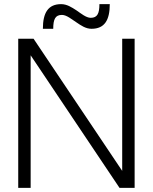

<svg xmlns="http://www.w3.org/2000/svg" viewBox="-20 -907 738 927"><path d="M557 0H630V-720H570V-82L142 -720H68V0H128V-640ZM187 -768H237C237 -814 247 -835 279 -835C302 -835 327 -813 349 -799C371 -784 394 -768 422 -768C485 -768 510 -810 510 -887H460C460 -842 450 -821 418 -821C396 -821 371 -842 349 -857C326 -872 303 -887 275 -887C213 -887 187 -846 187 -768Z"/></svg>

Font: Aspekta 250
Style: Regular
Weight: 250
Designer: Ivo Dolenc
Version: Version 2.000